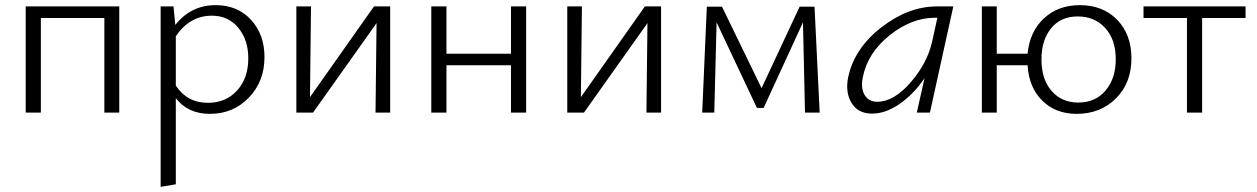

<svg xmlns="http://www.w3.org/2000/svg" viewBox="-20 -438 4890 747"><path d="M444 -413V0H386V-368H139V0H80V-413Z M819 -418Q904 -418 956.5 -361Q1009 -304 1009 -216Q1009 -121 948 -58Q887 5 797 5Q711 5 664 -56V279L605 289V-413H655L662 -341Q723 -418 819 -418ZM789 -38Q859 -38 902.5 -86Q946 -134 946 -211Q946 -283 907 -330Q868 -377 805 -377Q718 -377 664 -297V-105Q708 -38 789 -38Z M1498 -413V0H1441L1445 -348L1198 0H1133V-413H1190L1186 -60L1435 -413Z M1968 -413H2027V0H1968V-184H1717V0H1658V-413H1717V-229H1968Z M2552 -413V0H2495L2499 -348L2252 0H2187V-413H2244L2240 -60L2489 -413Z M3169 0H3112L3104 -351L2951 -18H2925L2768 -351L2759 0H2712L2730 -412H2789L2943 -95L3091 -412H3149Z M3625 -413H3689L3598 0H3547L3577 -134Q3535 -72 3480.5 -34Q3426 4 3373 4Q3318 4 3293 -37.5Q3268 -79 3280 -138Q3304 -250 3409 -331.5Q3514 -413 3625 -413ZM3393 -42Q3457 -42 3522.5 -117Q3588 -192 3607 -278L3627 -369H3618Q3527 -369 3441.5 -301Q3356 -233 3337 -138Q3328 -95 3344 -68.5Q3360 -42 3393 -42Z M4181 -418Q4271 -418 4326.5 -361Q4382 -304 4382 -211Q4382 -115 4321.5 -55Q4261 5 4169 5Q4087 5 4035 -46.5Q3983 -98 3978 -184H3858V0H3800V-413H3858V-229H3978Q3986 -315 4041.5 -366.5Q4097 -418 4181 -418ZM4175 -39Q4242 -39 4281.5 -86Q4321 -133 4321 -207Q4321 -284 4280 -329Q4239 -374 4173 -374Q4107 -374 4069.5 -328Q4032 -282 4032 -207Q4032 -129 4071.5 -84Q4111 -39 4175 -39Z M4826 -413V-368H4657V0H4598V-368H4429V-413Z"/></svg>

Font: EauTestText Semilight
Style: Italic
Weight: 300
Italic angle: -12°
Designer: Christian Thalmann (Catharsis Fonts)
Version: Version 0.001;PS 000.001;hotconv 1.0.88;makeotf.lib2.5.64775